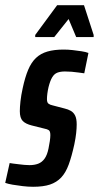

<svg xmlns="http://www.w3.org/2000/svg" viewBox="-40 -708 379 736"><path d="M87 8Q68 8 47 5.5Q26 3 8.5 0Q-9 -3 -20 -7L-3 -83Q1 -82 10 -81Q19 -80 30.5 -78.5Q42 -77 53 -76Q64 -75 73 -75Q92 -75 106.5 -80.5Q121 -86 131 -100Q141 -114 146 -139Q149 -153 151 -167Q153 -181 153 -190Q153 -205 147 -209Q141 -213 130 -215L82 -227Q58 -233 47 -244.5Q36 -256 36 -282Q36 -297 38.5 -320Q41 -343 47 -370Q56 -412 68 -440.5Q80 -469 98 -486Q116 -503 142 -510.5Q168 -518 204 -518Q221 -518 238.5 -516Q256 -514 272.5 -511.5Q289 -509 299 -505L283 -427Q274 -428 261 -430Q248 -432 234.5 -433Q221 -434 209 -434Q192 -434 180 -429.5Q168 -425 160 -411.5Q152 -398 146 -374Q143 -361 141.5 -349Q140 -337 140 -328Q140 -315 146 -310.5Q152 -306 162 -304L208 -292Q221 -289 231.5 -283Q242 -277 248 -265Q254 -253 254 -231Q254 -217 252 -198Q250 -179 245 -155Q235 -109 223.5 -77.5Q212 -46 194.5 -27.5Q177 -9 151.5 -0.5Q126 8 87 8ZM95 -566V-574L179 -688H282L319 -574V-566H252L223 -635L168 -566Z"/></svg>

Font: Saira UltraCondensed
Style: Bold Italic
Weight: 700
Width: 1
Italic angle: -12°
Designer: Hector Gatti with collaboration of the Omnibus-Type team
Foundry: Omnibus-Type
Version: Version 1.101